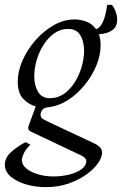

<svg xmlns="http://www.w3.org/2000/svg" viewBox="-23 -535 502 790"><path d="M165 235Q122 235 83.5 223.5Q45 212 21 191.5Q-3 171 -3 143Q-3 113 24 89.5Q51 66 82 50L102 60Q83 79 75 96Q67 113 67 124Q67 143 85 158Q103 173 133 182Q163 191 197 191Q230 191 261 183.5Q292 176 312 161.5Q332 147 332 128Q332 115 312 105L103 6Q89 -1 95 -18L124 -97Q95 -105 72.5 -128.5Q50 -152 50 -199Q50 -242 70 -287Q90 -332 123.5 -370Q157 -408 198.5 -431.5Q240 -455 284 -455Q308 -455 332.5 -446Q357 -437 372 -415Q406 -425 418 -515H438Q459 -485 459 -454Q459 -424 438 -410Q417 -396 384 -394Q391 -374 391 -349Q391 -308 373.5 -265.5Q356 -223 325.5 -185.5Q295 -148 257 -123.5Q219 -99 177 -94Q157 -92 150.5 -82Q144 -72 144 -63Q144 -53 151 -47.5Q158 -42 171 -36L367 56Q378 61 387.5 70Q397 79 397 94Q397 112 380.5 136Q364 160 333 182.5Q302 205 259.5 220Q217 235 165 235ZM183 -131Q215 -131 241 -149.5Q267 -168 285.5 -198Q304 -228 313.5 -262Q323 -296 323 -326Q323 -364 307.5 -390Q292 -416 257 -416Q226 -416 200.5 -398Q175 -380 156.5 -351Q138 -322 128 -288Q118 -254 118 -222Q118 -183 133.5 -157Q149 -131 183 -131Z"/></svg>

Font: Bona Nova SC
Style: Italic
Weight: 400
Italic angle: -4°
Designer: Mateusz Machalski
Foundry: Capitalics
Version: Version 4.001; ttfautohint (v1.8.4.7-5d5b)